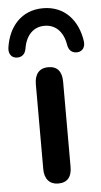

<svg xmlns="http://www.w3.org/2000/svg" viewBox="-102 -785 435 827"><g transform="rotate(-5 115.5 -372.0)"><path d="M116 7C157 7 175 -18 175 -60V-428C175 -472 156 -496 116 -496C79 -496 57 -472 57 -428V-60C57 -18 79 7 116 7ZM-15 -549C7 -548 22 -560 26 -585C36 -645 71 -675 116 -675C161 -675 196 -645 206 -585C210 -560 225 -548 247 -549C269 -550 283 -568 279 -595C266 -684 210 -751 116 -751C22 -751 -34 -684 -47 -595C-51 -568 -37 -550 -15 -549Z"/></g></svg>

Font: SN Pro SemiBold
Style: Regular
Weight: 600
Designer: Tobias Whetton
Foundry: Supernotes
Version: Version 1.003;Glyphs 3.3 (3324)